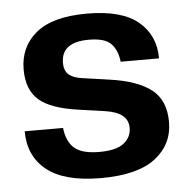

<svg xmlns="http://www.w3.org/2000/svg" viewBox="-44 -569 611 623"><g transform="rotate(-5 261.5 -258.0)"><path d="M261.2 9.8Q141.6 9.8 84.2 -36.4Q26.9 -82.5 26.9 -163.1H151.9Q156.7 -118.7 181.4 -96.9Q206.1 -75.2 263.2 -75.2Q317.4 -75.2 342.3 -94.5Q367.2 -113.8 367.2 -145Q367.2 -193.8 294.9 -205.1L206.1 -217.8Q116.7 -230.5 78.9 -263.7Q41 -296.9 41 -362.8Q41 -436.5 95 -481.2Q148.9 -525.9 261.2 -525.9Q374 -525.9 428 -481Q481.9 -436 481.9 -360.8H356.9Q352.5 -398.9 332.3 -419.9Q312 -440.9 259.8 -440.9Q169.9 -440.9 169.9 -373Q169.9 -348.1 184.1 -335.4Q198.2 -322.8 227.1 -318.8L314.9 -306.2Q405.8 -293.5 450.9 -258.5Q496.1 -223.6 496.1 -152.8Q496.1 -79.6 438.2 -34.9Q380.4 9.8 261.2 9.8Z"/></g></svg>

Font: Creato Display
Style: Bold
Weight: 700
Version: Version 1.000